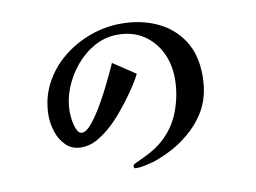

<svg xmlns="http://www.w3.org/2000/svg" viewBox="-72 -767 1144 858"><g transform="rotate(-10 500.0 -338.0)"><path d="M844 -370Q844 -270 797.5 -199Q751 -128 666 -76Q642 -62 615.5 -50Q589 -38 563 -29Q545 -24 522 -19Q499 -14 480 -14Q470 -14 470 -23Q470 -31 477 -34.5Q484 -38 489 -40Q520 -54 550 -70Q580 -86 606 -108Q665 -158 692.5 -230.5Q720 -303 720 -379Q720 -444 693.5 -498Q667 -552 618 -584Q569 -616 501 -616Q445 -616 396 -589Q347 -562 310 -517.5Q273 -473 252 -420Q231 -367 231 -314Q231 -305 232.5 -288.5Q234 -272 238.5 -254Q243 -236 250.5 -224Q258 -212 270 -212Q287 -212 308.5 -236Q330 -260 353 -297Q376 -334 396.5 -374Q417 -414 432.5 -447Q448 -480 455 -496L556 -429Q537 -392 508 -350.5Q479 -309 446.5 -270.5Q414 -232 382 -205Q355 -182 323.5 -165Q292 -148 256 -148Q214 -148 187 -174Q160 -200 147.5 -238.5Q135 -277 135 -312Q135 -389 168 -453.5Q201 -518 257 -564.5Q313 -611 382.5 -636.5Q452 -662 525 -662Q615 -662 687.5 -628.5Q760 -595 802 -530Q844 -465 844 -370Z"/></g></svg>

Font: Kaisei Decol
Style: Bold
Weight: 700
Designer: Font-Kai, 金井和夫
Foundry: KAZUO KANAI
Version: Version 5.003